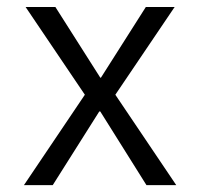

<svg xmlns="http://www.w3.org/2000/svg" viewBox="-20 -540 584 560"><path d="M54.7 -519.5H141.6L272.5 -313.5H274.4L405.3 -519.5H489.3L316.4 -263.7L494.1 0H407.2L272.5 -214.8H269.5L133.8 0H49.8L227.5 -263.7Z"/></svg>

Font: Mgen+ 1c regular
Style: Regular
Weight: 400
Designer: [Source Han Sans]
Ryoko NISHIZUKA  (kana & ideographs); Paul D. Hunt (Latin, Greek & Cyrillic); Wenlong ZHANG  (bopomofo
Version: Version 1.059.20150602